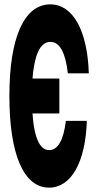

<svg xmlns="http://www.w3.org/2000/svg" viewBox="-20 -840 440 880"><path d="M252 -480H129C132 -523 139 -559 148 -586C162 -627 183 -648 211 -648C254 -648 280 -599 291 -504H387C381 -700 314 -820 211 -820C91 -820 23 -669 23 -400C23 -131 89 20 205 20C306 20 372 -96 378 -286H282C271 -198 246 -152 205 -152C179 -152 159 -173 146 -215C137 -242 132 -277 129 -320H252Z"/></svg>

Font: Yard Headline
Style: Regular
Weight: 400
Monospace: yes
Designer: Roman Shamin
Foundry: Evil Martians
Version: Version 1.000